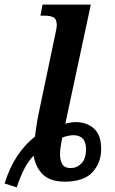

<svg xmlns="http://www.w3.org/2000/svg" viewBox="-27 -780 498 835"><path d="M-7 18Q15 -52 48 -101.5Q81 -151 125 -186Q128 -210 132 -236Q136 -262 141 -286L212 -624Q215 -638 217.5 -651.5Q220 -665 220 -670Q220 -697 205.5 -704.5Q191 -712 166 -712H149L158 -760H368L257 -242Q268 -245 279 -247Q290 -249 302 -249Q350 -249 381.5 -221Q413 -193 413 -132Q413 -73 375.5 -31.5Q338 10 254 10Q194 10 161.5 -19.5Q129 -49 119 -103Q94 -77 76.5 -41.5Q59 -6 46 35ZM280 -49Q307 -49 327 -69Q347 -89 347 -132Q347 -163 332.5 -177.5Q318 -192 293 -192Q281 -192 268 -189Q255 -186 244 -182Q238 -153 236 -137Q234 -121 234 -109Q234 -81 244.5 -65Q255 -49 280 -49Z"/></svg>

Font: Noto Serif SemiCondensed SemiBold
Style: Italic
Weight: 600
Width: 4
Italic angle: -12°
Designer: Monotype Design Team
Foundry: Monotype Imaging Inc.
Version: Version 2.014; ttfautohint (v1.8.4.7-5d5b)